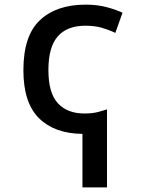

<svg xmlns="http://www.w3.org/2000/svg" viewBox="-20 -569 640 829"><path d="M336 9Q216 8 148.5 -58.5Q81 -125 81 -266Q81 -415 152.5 -482Q224 -549 350 -549Q400 -549 441 -538Q482 -527 509 -514L478 -427Q451 -440 420 -449Q389 -458 349 -458Q270 -458 229.5 -412Q189 -366 189 -267Q189 -167 230 -123Q271 -79 344 -79Q377 -79 399.5 -84.5Q422 -90 442 -97V240H336Z"/></svg>

Font: Noto Sans Mono Medium
Style: Regular
Weight: 500
Designer: Monotype Design Team
Foundry: Monotype Imaging Inc.
Version: Version 2.014